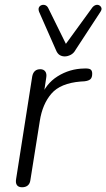

<svg xmlns="http://www.w3.org/2000/svg" viewBox="-20 -784 448 810"><path d="M73 6Q58 6 51.5 -3Q45 -12 48 -29L116 -462Q119 -477 127.5 -484.5Q136 -492 150 -492Q164 -492 171 -482.5Q178 -473 175 -456L162 -370H151Q172 -430 223 -462Q274 -494 335 -495Q355 -496 362 -491Q369 -486 369 -473Q369 -457 361.5 -450Q354 -443 336 -441L320 -440Q235 -433 197 -389Q159 -345 148 -274L108 -23Q106 -9 97 -1.5Q88 6 73 6ZM253 -546Q241 -546 231.5 -552Q222 -558 216 -573L145 -734Q141 -745 144 -752Q147 -759 154.5 -762Q162 -765 170 -762.5Q178 -760 183 -751L258 -599L370 -753Q377 -761 385 -763Q393 -765 399.5 -761Q406 -757 408 -750Q410 -743 403 -733L299 -574Q291 -559 278 -552.5Q265 -546 253 -546Z"/></svg>

Font: Nunito ExtraLight Light
Style: Italic
Weight: 300
Italic angle: -9°
Version: Version 3.602